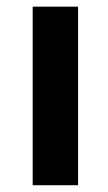

<svg xmlns="http://www.w3.org/2000/svg" viewBox="-20 -548 320 568"><path d="M76.7 0V-528.3H210.9V0Z"/></svg>

Font: Comme SemiBold
Style: Regular
Weight: 600
Version: Version 1.000;gftools[0.9.27]